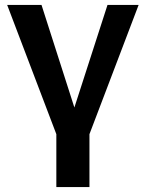

<svg xmlns="http://www.w3.org/2000/svg" viewBox="-20 -544 590 777"><path d="M208 213V-1L9 -524H148L281 -109L415 -524H541L342 -1V213Z"/></svg>

Font: Raleway-v4020
Style: Bold
Weight: 700
Designer: Matt McInerney, Pablo Impallari, Rodrigo Fuenzalida
Foundry: Matt McInerney, Pablo Impallari, Rodrigo Fuenzalida
Version: Version 4.020;PS 004.020;hotconv 1.0.88;makeotf.lib2.5.64775